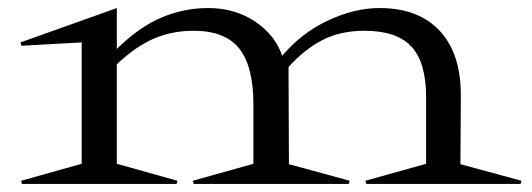

<svg xmlns="http://www.w3.org/2000/svg" viewBox="-20 -455 1316 475"><path d="M693.8 -289.1 694.8 -48.8 845.2 -7.8 842.8 0H459L457 -7.8L606.9 -49.8V-196.8Q606.9 -291 571.8 -335Q536.6 -378.9 459 -378.9Q406.7 -378.9 361.6 -359.9Q316.4 -340.8 269 -295.9V-49.8L418.9 -7.8L417 0H34.2L32.2 -7.8L182.1 -49.8V-350.1L33.2 -341.8L30.8 -350.1L269 -435.1V-334Q324.7 -388.7 380.1 -411.9Q435.5 -435.1 495.1 -435.1Q561 -435.1 610.8 -401.9Q660.6 -368.7 678.2 -316.9Q725.6 -373.5 791.5 -404.3Q857.4 -435.1 918.9 -435.1Q1015.6 -435.1 1068.1 -378.4Q1120.6 -321.8 1120.1 -217.8L1119.1 -48.8L1270 -7.8L1268.1 0H886.2L883.8 -7.8L1034.2 -49.8V-213.9Q1034.2 -300.8 997.8 -339.8Q961.4 -378.9 881.8 -378.9Q821.3 -378.9 776.4 -355.2Q731.4 -331.5 693.8 -289.1Z"/></svg>

Font: Halibut Exp
Style: Regular
Weight: 400
Width: 7
Designer: Matteo Maggi
Foundry: Collletttivo
Version: Version 3.080 | FøM Fix